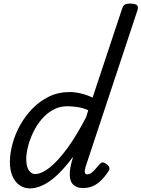

<svg xmlns="http://www.w3.org/2000/svg" viewBox="-20 -1031 787 1068"><path d="M148 17Q114 17 88.5 -1Q63 -19 49 -52Q35 -85 35 -130Q35 -176 49 -229Q63 -282 91 -333Q119 -384 159.5 -426Q200 -468 252 -493.5Q304 -519 368 -519Q397 -519 430.5 -511Q464 -503 495 -488L658 -979Q664 -999 673.5 -1005Q683 -1011 703 -1011Q734 -1011 742.5 -1001.5Q751 -992 744 -972L456 -103Q450 -82 452 -71.5Q454 -61 466 -61Q476 -61 485 -67Q494 -73 505.5 -85Q517 -97 533 -116Q541 -126 549 -127.5Q557 -129 568 -121Q584 -111 587.5 -101Q591 -91 585 -81Q564 -48 541.5 -26.5Q519 -5 494.5 5Q470 15 443 15Q407 15 388 -3Q369 -21 368 -57Q367 -93 383 -146Q384 -149 384.5 -152.5Q385 -156 386 -159Q343 -100 301.5 -60.5Q260 -21 221 -2Q182 17 148 17ZM126 -146Q126 -121 132 -102Q138 -83 149.5 -73Q161 -63 176 -63Q211 -63 257 -99.5Q303 -136 354.5 -206.5Q406 -277 459 -379L471 -418Q437 -432 407.5 -436Q378 -440 354 -440Q311 -440 275 -420Q239 -400 211.5 -367.5Q184 -335 165 -295.5Q146 -256 136 -217Q126 -178 126 -146Z"/></svg>

Font: Playwrite CA
Style: Regular
Weight: 400
Designer: Veronika Burian, José Scaglione
Foundry: TypeTogether
Version: Version 1.002